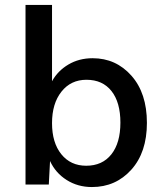

<svg xmlns="http://www.w3.org/2000/svg" viewBox="-20 -745 667 775"><path d="M354 -510Q448 -510 510.5 -439.5Q573 -369 573 -249Q573 -130 510 -60Q447 10 351 10Q294 10 249 -18.5Q204 -47 182 -95L177 0H83V-725H190V-417Q213 -459 256 -484.5Q299 -510 354 -510ZM328 -76Q393 -76 429.5 -122Q466 -168 466 -250Q466 -332 430 -377.5Q394 -423 329 -423Q266 -423 228 -375Q190 -327 190 -248Q190 -169 227.5 -122.5Q265 -76 328 -76Z"/></svg>

Font: Elaine Sans Medium
Style: Regular
Weight: 500
Designer: Wei Huang
Foundry: Wei Huang
Version: Version 2.001;PS 002.001;hotconv 1.0.88;makeotf.lib2.5.64775